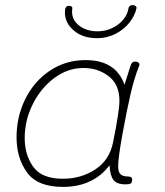

<svg xmlns="http://www.w3.org/2000/svg" viewBox="-20 -727 647 754"><path d="M493 -359Q479 -299 461.5 -203.5Q444 -108 444 -74Q444 -52 453 -43Q462 -34 482 -34Q499 -34 499 -22Q499 -10 493.5 -6.5Q488 -3 473 -3Q439 -3 425.5 -20.5Q412 -38 410 -78Q381 -38 334.5 -15.5Q288 7 227 7Q127 7 86 -50Q45 -107 45 -188Q45 -269 79.5 -338.5Q114 -408 176 -449.5Q238 -491 316 -491Q435 -491 469 -394L492 -467Q495 -477 499 -481Q503 -485 511 -485Q520 -485 524.5 -480.5Q529 -476 527 -470Q508 -423 493 -359ZM449 -332Q449 -395 407 -427.5Q365 -460 308 -460Q246 -460 193 -420.5Q140 -381 108.5 -317.5Q77 -254 77 -185Q77 -119 110.5 -72Q144 -25 227 -25Q298 -25 354 -61.5Q410 -98 424 -168Q449 -291 449 -332ZM235 -677Q235 -687 236 -692Q237 -697 240.5 -700.5Q244 -704 249 -704Q264 -704 264 -696L263 -681Q263 -647 292 -625.5Q321 -604 363 -604Q394 -604 421 -617Q448 -630 464.5 -650.5Q481 -671 484 -692Q486 -707 502 -707Q507 -707 512 -703.5Q517 -700 516 -695Q510 -666 488.5 -638.5Q467 -611 433.5 -594Q400 -577 362 -577Q305 -577 270 -607Q235 -637 235 -677Z"/></svg>

Font: Mali ExtraLight
Style: Italic
Weight: 275
Italic angle: -10°
Version: Version 1.000; ttfautohint (v1.6)